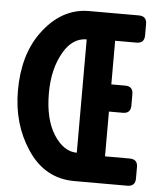

<svg xmlns="http://www.w3.org/2000/svg" viewBox="-52 -778 691 824"><g transform="rotate(5 293.0 -366.0)"><path d="M298.8 -610.4Q238.3 -610.4 199.7 -544.4Q157.2 -471.7 157.2 -366.7Q157.2 -254.4 199.7 -188Q242.2 -122.1 298.8 -122.1ZM298.8 0Q170.9 0 95.7 -114.3Q23.9 -222.7 23.9 -365.7Q23.9 -519.5 95.7 -618.2Q178.7 -732.4 298.8 -732.4H512.7Q546.9 -732.4 546.9 -698.7V-648.9Q546.9 -615.2 512.7 -615.2H420.9V-427.2H480.5Q514.6 -427.2 514.6 -393.6V-343.8Q514.6 -310.1 480.5 -310.1H420.9V-117.2H527.3Q561.5 -117.2 561.5 -83.5V-33.7Q561.5 0 527.3 0Z"/></g></svg>

Font: Simply Mono
Style: Bold
Weight: 700
Designer: Wojciech Kalinowski "wmk69" (wmk69@o2.pl)
Foundry: Wojciech Kalinowski "wmk69" (wmk69@o2.pl)
Version: Version 1.0.0